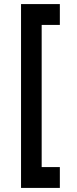

<svg xmlns="http://www.w3.org/2000/svg" viewBox="-20 -820 376 940"><path d="M83 100V-800H273V-698H184V-2H273V100Z"/></svg>

Font: Figtree Light SemiBold
Style: Regular
Weight: 600
Version: Version 2.002